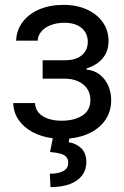

<svg xmlns="http://www.w3.org/2000/svg" viewBox="-20 -557 507 785"><path d="M232.4 -63.5Q284.2 -63.5 316.9 -84.7Q349.6 -106 349.6 -148.4Q349.6 -174.3 336.7 -193.8Q323.7 -213.4 299.8 -224.4Q275.9 -235.4 244.1 -235.4H154.3V-310.5H244.1Q290.5 -310.5 314.7 -331.3Q338.9 -352.1 338.9 -385.7Q338.9 -421.4 313.5 -442.6Q288.1 -463.9 243.2 -463.9Q212.9 -463.9 188.2 -454.6Q163.6 -445.3 149.2 -428.5Q134.8 -411.6 133.8 -390.6H45.9Q47.4 -433.1 72.3 -466.6Q97.2 -500 140.6 -518.6Q184.1 -537.1 239.3 -537.1Q294.4 -537.1 336.2 -517.8Q377.9 -498.5 400.9 -465.1Q423.8 -431.6 423.8 -389.6Q423.8 -346.7 399.4 -318.1Q375 -289.6 334 -277.3V-272.5Q363.8 -270 386.5 -252.9Q409.2 -235.8 421.9 -208.3Q434.6 -180.7 434.6 -147.5Q434.6 -104 413.1 -70.3Q391.6 -36.6 353 -16.1Q314.5 4.4 263.7 9.3L260.7 24.4Q291.5 29.3 312.3 49.3Q333 69.3 333 106.4Q333 136.7 316.2 159.7Q299.3 182.6 266.4 195.3Q233.4 208 186.5 208L183.6 153.3Q218.3 153.3 238.5 142.6Q258.8 131.8 258.8 109.4Q258.8 93.8 251.2 85Q243.7 76.2 228 71.5Q212.4 66.9 184.6 64.5L195.8 8.3Q148.9 2.4 112.8 -17.1Q76.7 -36.6 55.9 -67.1Q35.2 -97.7 34.2 -135.7H123Q125 -101.1 154.5 -82.3Q184.1 -63.5 232.4 -63.5Z"/></svg>

Font: Pretendard JP
Style: Regular
Weight: 400
Designer: Base glyphs from Inter by Rasmus Andersson; Hangeul glyphs from Noto Sans CJK(Source Han Sans) by Jang Soo-young and Kan
Foundry: Kil Hyung-jin
Version: Version 1.309